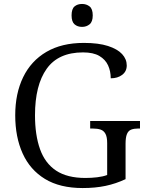

<svg xmlns="http://www.w3.org/2000/svg" viewBox="-20 -941 746 971"><path d="M398 10Q283 10 207.5 -36Q132 -82 94.5 -165Q57 -248 57 -358Q57 -468 97 -550.5Q137 -633 214.5 -678.5Q292 -724 404 -724Q478 -724 526 -708.5Q574 -693 597.5 -667.5Q621 -642 621 -610Q621 -580 598 -562.5Q575 -545 540 -545Q540 -581 526.5 -610.5Q513 -640 482.5 -658Q452 -676 400 -676Q275 -676 216 -593Q157 -510 157 -358Q157 -258 182.5 -186.5Q208 -115 264 -78Q320 -41 412 -41Q442 -41 471.5 -44.5Q501 -48 522 -56V-217Q522 -248 513.5 -264Q505 -280 489 -285.5Q473 -291 449 -291H436V-329H688V-291H678Q658 -291 643.5 -285.5Q629 -280 622 -263Q615 -246 615 -214V-35Q566 -12 514 -1Q462 10 398 10ZM395 -805Q372 -805 357 -818Q342 -831 342 -863Q342 -896 357 -908.5Q372 -921 395 -921Q417 -921 433 -908.5Q449 -896 449 -863Q449 -831 433 -818Q417 -805 395 -805Z"/></svg>

Font: Noto Serif Hentaigana EL
Style: Regular
Weight: 400
Designer: Kazuhiro Yamada
Foundry: nipponia
Version: Version 1.000